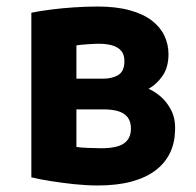

<svg xmlns="http://www.w3.org/2000/svg" viewBox="-20 -558 600 588"><path d="M279 10Q245 10 207 6Q169 2 134.5 -3.5Q100 -9 76 -15V-519Q100 -524 134.5 -528.5Q169 -533 207 -535.5Q245 -538 279 -538Q336 -538 377.5 -526.5Q419 -515 445 -495Q471 -475 483.5 -448.5Q496 -422 496 -392Q496 -352 478 -326Q460 -300 435 -286Q454 -278 473 -261.5Q492 -245 505 -219Q518 -193 516 -156Q515 -119 500 -88.5Q485 -58 456 -36Q427 -14 383 -2Q339 10 279 10ZM291 -104Q319 -104 339 -109.5Q359 -115 370 -128.5Q381 -142 381 -164Q381 -185 371.5 -198Q362 -211 343.5 -217Q325 -223 297 -223H214V-108Q225 -106 250 -105Q275 -104 291 -104ZM214 -317H295Q324 -317 342.5 -328.5Q361 -340 361 -371Q361 -391 351 -402.5Q341 -414 323.5 -419Q306 -424 283 -424Q272 -424 248.5 -422.5Q225 -421 214 -419Z"/></svg>

Font: Ubuntu Sans Mono
Style: Regular
Weight: 400
Monospace: yes
Designer: Dalton Maag Ltd
Foundry: Dalton Maag Ltd
Version: Version 1.006